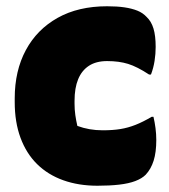

<svg xmlns="http://www.w3.org/2000/svg" viewBox="-20 -580 540 613"><path d="M322 -560Q354 -560 377.5 -556.5Q401 -553 418.5 -546Q436 -539 448 -526Q463 -512 470 -489Q477 -466 477 -430Q477 -408 473.5 -385.5Q470 -363 462 -342H456Q418 -367 389 -376Q360 -385 322 -385Q287 -385 264 -370Q241 -355 229.5 -327Q218 -299 218 -258V-249Q218 -230 220.5 -212.5Q223 -195 227 -178Q246 -171 266 -167.5Q286 -164 308 -164Q340 -164 364.5 -168Q389 -172 413 -181.5Q437 -191 464 -207H470Q474 -190 476.5 -171Q479 -152 479 -133Q479 -94 470.5 -67Q462 -40 445 -22Q433 -10 412 -2Q391 6 360.5 9.5Q330 13 291 13Q231 13 182 -4.5Q133 -22 98.5 -56Q64 -90 45.5 -140Q27 -190 27 -254V-266Q27 -354 62.5 -420Q98 -486 164 -523Q230 -560 322 -560Z"/></svg>

Font: Recursive Casual Black
Style: Regular
Weight: 900
Version: Version 1.047